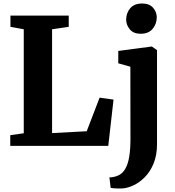

<svg xmlns="http://www.w3.org/2000/svg" viewBox="-20 -832 999 1095"><path d="M38.5 0V-61L115.5 -72V-665L39.5 -679V-743H372V-679L277 -665V-73L474.5 -83.5L548 -275L627.5 -264L597.5 0ZM672.5 243Q660.5 243 648 242.8Q635.5 242.5 625.5 241.5Q615.5 240.5 611 239L604 179.5Q611 180 625 177.8Q639 175.5 655 168.5Q680 156.5 695.2 129.5Q710.5 102.5 717.2 60.2Q724 18 724 -38L723.5 -451.5L654.5 -471V-541.5L843.5 -566.5H846.5L875.5 -546V-9.5Q875.5 52.5 856.2 99.8Q837 147 806 178.2Q775 209.5 739.8 225.8Q704.5 242 672.5 243ZM781.5 -639.5Q741.5 -639.5 720.5 -664.5Q699.5 -689.5 699.5 -720Q699.5 -757.5 722.5 -784.8Q745.5 -812 790.5 -812H791.5Q831.5 -812 852.8 -788Q874 -764 874 -733.5Q874 -696 850.8 -667.8Q827.5 -639.5 782.5 -639.5Z"/></svg>

Font: Merriweather 24pt ExtraBold
Style: Regular
Weight: 800
Version: Version 2.100